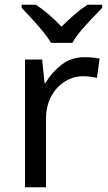

<svg xmlns="http://www.w3.org/2000/svg" viewBox="-20 -786 453 806"><path d="M335 -546Q350 -546 367.5 -544.5Q385 -543 398 -540L387 -459Q374 -462 358.5 -464Q343 -466 329 -466Q288 -466 252 -443.5Q216 -421 194.5 -380.5Q173 -340 173 -286V0H85V-536H157L167 -438H171Q197 -482 238 -514Q279 -546 335 -546ZM194 -606Q181 -629 159 -655.5Q137 -682 113 -708Q89 -734 71 -753V-766H131Q157 -749 185 -725Q213 -701 238 -674Q265 -701 293 -725Q321 -749 347 -766H409V-753Q390 -734 365.5 -708Q341 -682 318.5 -655.5Q296 -629 284 -606Z"/></svg>

Font: Go Noto Kurrent-Regular
Style: Regular
Weight: 400
Designer: Monotype Design Team
Foundry: Monotype Imaging Inc.
Version: Version 2.012; ttfautohint (v1.8.4.7-5d5b)